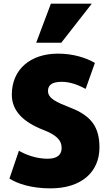

<svg xmlns="http://www.w3.org/2000/svg" viewBox="-20 -1011 598 1056"><path d="M317 -776H179L260 -991H485ZM527 -200C527 -65 428 25 258 25C149 25 74 -2 32 -29L84 -182C120 -161 177 -138 242 -138C295 -138 319 -160 319 -197C319 -242 287 -270 217 -297C110 -339 45 -400 45 -490C45 -631 149 -716 299 -716C387 -716 457 -691 502 -665L451 -522C414 -542 369 -561 319 -561C268 -561 244 -544 244 -511C244 -469 290 -449 369 -418C482 -374 527 -312 527 -200Z"/></svg>

Font: Repo Black
Style: Regular
Weight: 900
Designer: Stefan Peev
Foundry: Context Ltd
Version: Version 1.502